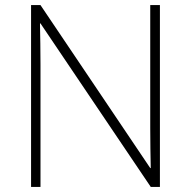

<svg xmlns="http://www.w3.org/2000/svg" viewBox="-20 -734 751 754"><path d="M608 0V-714H570V-231C570 -181 571 -120 572 -74H570L139 -714H102V0H139V-481C139 -538 138 -587 137 -642H139L572 0Z"/></svg>

Font: Noto Sans Sinhala UI ExtraLight
Style: Regular
Weight: 200
Designer: Jelle Bosma - Monotype Design Team
Foundry: Monotype Imaging Inc.
Version: Version 2.006